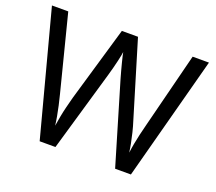

<svg xmlns="http://www.w3.org/2000/svg" viewBox="-120 -877 1169 1040"><g transform="rotate(20 465.0 -357.0)"><path d="M917 -714 727 0H636L497 -468Q491 -489 485 -511Q479 -533 474 -553Q469 -573 465.5 -587.5Q462 -602 461 -609Q460 -602 457.5 -587.5Q455 -573 450 -553Q445 -533 439.5 -510.5Q434 -488 427 -465L292 0H201L12 -714H106L217 -278Q225 -247 231.5 -217.5Q238 -188 243 -160.5Q248 -133 251 -108Q255 -134 260.5 -163.5Q266 -193 273.5 -223Q281 -253 289 -283L415 -714H508L639 -280Q649 -249 656.5 -218Q664 -187 669.5 -159Q675 -131 678 -108Q681 -133 686 -160.5Q691 -188 698 -218Q705 -248 713 -279L823 -714Z"/></g></svg>

Font: Noto Sans NKo Unjoined
Style: Regular
Weight: 400
Designer: Monotype Design Team
Foundry: Monotype Imaging Inc.
Version: Version 2.004